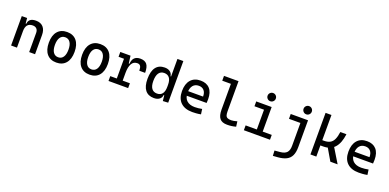

<svg xmlns="http://www.w3.org/2000/svg" viewBox="1 -1842 6442 3176"><g transform="rotate(20 3222.5 -254.5)"><path d="M400.4 0V-336.9Q400.4 -383.8 376 -409.2Q351.6 -434.6 307.6 -434.6Q185.5 -434.6 185.5 -291L155.3 -423.8H195.3Q199.7 -476.1 233.4 -501.7Q267.1 -527.3 332 -527.3Q414.1 -527.3 459 -477.5Q503.9 -427.7 503.9 -336.9V0ZM82 0V-517.6H175.8L185.5 -408.2V0Z M878.9 9.8Q771.5 9.8 711.9 -60.5Q652.3 -130.9 652.3 -258.8Q652.3 -387.2 711.9 -457.3Q771.5 -527.3 878.9 -527.3Q986.8 -527.3 1046.1 -457.3Q1105.5 -387.2 1105.5 -258.8Q1105.5 -130.9 1046.1 -60.5Q986.8 9.8 878.9 9.8ZM878.9 -83Q936 -83 967 -128.9Q998 -174.8 998 -258.8Q998 -343.3 967 -388.9Q936 -434.6 878.9 -434.6Q821.8 -434.6 790.8 -388.9Q759.8 -343.3 759.8 -258.8Q759.8 -174.8 790.8 -128.9Q821.8 -83 878.9 -83Z M1464.8 9.8Q1357.4 9.8 1297.9 -60.5Q1238.3 -130.9 1238.3 -258.8Q1238.3 -387.2 1297.9 -457.3Q1357.4 -527.3 1464.8 -527.3Q1572.8 -527.3 1632.1 -457.3Q1691.4 -387.2 1691.4 -258.8Q1691.4 -130.9 1632.1 -60.5Q1572.8 9.8 1464.8 9.8ZM1464.8 -83Q1522 -83 1553 -128.9Q1584 -174.8 1584 -258.8Q1584 -343.3 1553 -388.9Q1522 -434.6 1464.8 -434.6Q1407.7 -434.6 1376.7 -388.9Q1345.7 -343.3 1345.7 -258.8Q1345.7 -174.8 1376.7 -128.9Q1407.7 -83 1464.8 -83Z M2015.6 -222.7 1985.4 -384.8H2025.4Q2034.2 -527.3 2168 -527.3Q2248 -527.3 2284.2 -481.4Q2320.3 -435.5 2320.3 -333H2217.8Q2217.8 -389.6 2200.9 -414.6Q2184.1 -439.5 2146.5 -439.5Q2080.6 -439.5 2048.1 -383.1Q2015.6 -326.7 2015.6 -222.7ZM1796.9 0V-85H2142.6V0ZM1912.1 0V-517.6H1996.1L2015.6 -369.1V0ZM1816.4 -432.6V-517.6H1989.3L1999 -432.6Z M2597.2 9.8Q2495.6 9.8 2443.1 -57.1Q2390.6 -124 2390.6 -253.9Q2390.6 -388.7 2443.1 -458Q2495.6 -527.3 2597.2 -527.3Q2655.3 -527.3 2691.7 -500Q2728 -472.7 2734.4 -423.8H2774.4L2744.1 -276.4Q2744.1 -356.4 2712.6 -397.9Q2681.2 -439.5 2620.1 -439.5Q2557.6 -439.5 2525.4 -392.6Q2493.2 -345.7 2493.2 -253.9Q2493.2 -167 2525.4 -122.6Q2557.6 -78.1 2620.1 -78.1Q2681.2 -78.1 2712.6 -119.6Q2744.1 -161.1 2744.1 -241.2L2779.3 -93.8H2734.4Q2729.5 -44.9 2693.1 -17.6Q2656.7 9.8 2597.2 9.8ZM2754.9 4.9 2744.1 -96.7V-732.4H2847.7V0Z M3272.5 9.8Q3140.1 9.8 3068.1 -59.8Q2996.1 -129.4 2996.1 -259.8Q2996.1 -386.7 3057.1 -457Q3118.2 -527.3 3229.5 -527.3Q3334.5 -527.3 3391.8 -463.9Q3449.2 -400.4 3449.2 -279.3Q3449.2 -243.7 3446.3 -212.9H3083V-292H3355.5Q3355.5 -361.8 3322.3 -399.2Q3289.1 -436.5 3230.5 -436.5Q3164.6 -436.5 3128.2 -391.6Q3091.8 -346.7 3091.8 -264.6Q3091.8 -174.8 3141.8 -127.9Q3191.9 -81.1 3284.2 -81.1Q3316.4 -81.1 3347.7 -84.7Q3378.9 -88.4 3411.1 -94.7L3423.8 -3.9Q3377.9 4.9 3339.8 7.3Q3301.8 9.8 3272.5 9.8Z M3885.7 9.8Q3795.9 9.8 3755.9 -39.1Q3715.8 -87.9 3715.8 -195.3V-732.4H3819.3V-200.2Q3819.3 -159.2 3827.1 -133.3Q3835 -107.4 3857.7 -95.2Q3880.4 -83 3924.8 -83Q3965.3 -83 4028.3 -101.6L4040 -10.7Q4000.5 0 3964.1 4.9Q3927.7 9.8 3885.7 9.8ZM3563.5 -647.5V-732.4H3724.6V-647.5Z M4377 0V-488.3H4480.5V0ZM4179.7 0V-85H4386.7V0ZM4470.7 0V-85H4639.6V0ZM4209 -432.6V-517.6H4480.5V-432.6ZM4425.3 -599.6Q4395.5 -599.6 4374.3 -620.8Q4353 -642.1 4353 -671.9Q4353 -702.1 4374.3 -723.1Q4395.5 -744.1 4425.3 -744.1Q4455.6 -744.1 4476.6 -723.1Q4497.6 -702.1 4497.6 -671.9Q4497.6 -642.1 4476.6 -620.8Q4455.6 -599.6 4425.3 -599.6Z M4775.4 234.4 4770.5 142.6 4868.2 133.8Q4946.8 126.5 4982.2 87.9Q5017.6 49.3 5017.6 -30.3V-187.5H5121.1V-45.9Q5121.1 46.4 5093.8 104.2Q5066.4 162.1 5008.3 191.7Q4950.2 221.2 4858.4 228.5ZM4816.4 -432.6V-517.6H5025.4V-432.6ZM5017.6 -170.9V-517.6H5121.1V-170.9ZM5058.6 -599.6Q5028.8 -599.6 5007.6 -620.8Q4986.3 -642.1 4986.3 -671.9Q4986.3 -702.1 5007.6 -723.1Q5028.8 -744.1 5058.6 -744.1Q5088.9 -744.1 5109.9 -723.1Q5130.9 -702.1 5130.9 -671.9Q5130.9 -642.1 5109.9 -620.8Q5088.9 -599.6 5058.6 -599.6Z M5424.8 -196.3V-289.1H5483.4Q5547.9 -289.1 5589.4 -311.3Q5630.9 -333.5 5654.5 -383.8Q5678.2 -434.1 5689.5 -517.6H5796.9Q5776.4 -356 5704.8 -276.1Q5633.3 -196.3 5507.8 -196.3ZM5351.6 0V-732.4H5455.1V0ZM5702.1 0 5554.7 -252 5652.3 -292 5830.1 0Z M6202.1 9.8Q6069.8 9.8 5997.8 -59.8Q5925.8 -129.4 5925.8 -259.8Q5925.8 -386.7 5986.8 -457Q6047.9 -527.3 6159.2 -527.3Q6264.2 -527.3 6321.5 -463.9Q6378.9 -400.4 6378.9 -279.3Q6378.9 -243.7 6376 -212.9H6012.7V-292H6285.2Q6285.2 -361.8 6252 -399.2Q6218.8 -436.5 6160.2 -436.5Q6094.2 -436.5 6057.9 -391.6Q6021.5 -346.7 6021.5 -264.6Q6021.5 -174.8 6071.5 -127.9Q6121.6 -81.1 6213.9 -81.1Q6246.1 -81.1 6277.3 -84.7Q6308.6 -88.4 6340.8 -94.7L6353.5 -3.9Q6307.6 4.9 6269.5 7.3Q6231.4 9.8 6202.1 9.8Z"/></g></svg>

Font: Cascadia Mono PL
Style: Regular
Weight: 400
Monospace: yes
Designer: Aaron Bell
Foundry: Saja Typeworks
Version: Version 2102.003